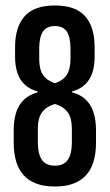

<svg xmlns="http://www.w3.org/2000/svg" viewBox="-20 -669 400 700"><path d="M180 11Q141 11 112.8 0.5Q84.5 -10 66 -30.5Q47.5 -51 38.8 -80.8Q30 -110.5 30 -148.5V-194Q30 -230.5 38.8 -258.5Q47.5 -286.5 67 -305.2Q86.5 -324 117.5 -332.5V-335.5Q88.5 -343.5 70.2 -360.5Q52 -377.5 43.5 -403Q35 -428.5 35 -461.5V-497.5Q35 -570.5 69.8 -609.8Q104.5 -649 180 -649Q256 -649 290.5 -609.8Q325 -570.5 325 -497.5V-461.5Q325 -429 316.5 -403.5Q308 -378 290 -360.8Q272 -343.5 242.5 -335.5V-332.5Q274 -324 293.2 -305.2Q312.5 -286.5 321.2 -258.5Q330 -230.5 330 -194V-148.5Q330 -110.5 321.2 -80.8Q312.5 -51 294 -30.5Q275.5 -10 247.2 0.5Q219 11 180 11ZM180 -65Q213 -65 227.5 -86.8Q242 -108.5 242 -150V-198.5Q242 -239 226.8 -259.8Q211.5 -280.5 180 -290Q148 -280 133 -259.2Q118 -238.5 118 -198.5V-150Q118 -108.5 132.5 -86.8Q147 -65 180 -65ZM180 -365.5Q209.5 -375 223.2 -395.8Q237 -416.5 237 -455.5V-492.5Q237 -532.5 224 -553.2Q211 -574 180 -574Q149.5 -574 136.2 -553.2Q123 -532.5 123 -492.5V-455.5Q123 -429.5 129 -412Q135 -394.5 147.8 -383.5Q160.5 -372.5 180 -365.5Z"/></svg>

Font: Anek Tamil Condensed Medium
Style: Regular
Weight: 500
Width: 3
Designer: Aadarsh Rajan (Tamil), Yesha Goshar (Latin)
Foundry: Ek Type
Version: Version 1.003